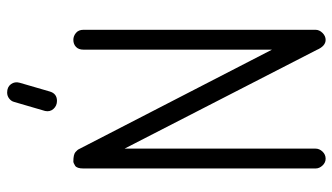

<svg xmlns="http://www.w3.org/2000/svg" viewBox="-222 -540 954 551"><g transform="rotate(90 255.5 -265.0)"><path d="M66 -693Q66 -704 75 -713Q84 -722 95 -722Q113 -722 124 -696L407 -145V-693Q407 -704 415.5 -713Q424 -722 436 -722Q447 -722 455.5 -713Q464 -704 464 -693V-27Q464 -8 456 -3Q448 2 444 2Q424 2 417 -4Q410 -10 408 -15L123 -568V-27Q123 -13 115 -5.5Q107 2 95 2Q84 2 75 -5.5Q66 -13 66 -27ZM243 70Q249 49 270 49Q284 49 293 59Q302 69 299 83L273 172Q271 180 263.5 186Q256 192 246 192Q230 192 222 181Q214 170 218 156Z"/></g></svg>

Font: VDS
Style: Thin
Weight: 100
Width: 0
Designer: artmaker
Foundry: artmaker
Version: Version 1.000 2012 initial release